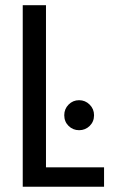

<svg xmlns="http://www.w3.org/2000/svg" viewBox="-20 -707 429 727"><path d="M66.1 0H374V-73.4H154.1V-687.3H66.1ZM279.6 -214Q303 -214 319.6 -230.2Q336.1 -246.4 336.1 -270.8Q336.1 -294.4 319.4 -311Q302.7 -327.6 279.4 -327.6Q256.1 -327.6 239.7 -311Q223.3 -294.4 223.3 -270.8Q223.3 -246.4 239.7 -230.2Q256.2 -214 279.6 -214Z"/></svg>

Font: Secuela Black
Style: Regular
Weight: 900
Designer: Fernando Haro
Foundry: deFharo
Version: Version 1.704